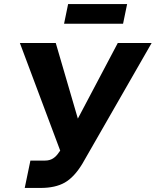

<svg xmlns="http://www.w3.org/2000/svg" viewBox="-20 -922 768 947"><path d="M102 5 130 -130H202Q225 -130 241.5 -140.5Q258 -151 271 -171L277 -179L78 -710H255L364 -337L561 -710H728L386 -114Q346 -48 299.5 -21.5Q253 5 180 5ZM296 -805 316 -902H607L587 -805Z"/></svg>

Font: Raleway ExtraBold
Style: Italic
Weight: 800
Italic angle: -12°
Designer: Matt McInerney, Pablo Impallari, Rodrigo Fuenzalida
Foundry: Matt McInerney, Pablo Impallari, Rodrigo Fuenzalida
Version: Version 4.026